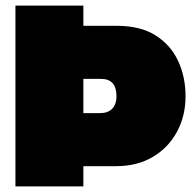

<svg xmlns="http://www.w3.org/2000/svg" viewBox="-20 -664 681 684"><path d="M35 0V-644H277V-572H397Q480 -572 534 -538Q588 -504 614.5 -447Q641 -390 641 -321Q641 -251 610.5 -194.5Q580 -138 524.5 -105Q469 -72 393 -72H277V0ZM277 -261H336Q365 -261 380 -277Q395 -293 395 -321Q395 -383 340 -383H277Z"/></svg>

Font: Kanit Black
Style: Regular
Weight: 900
Designer: Katatrad Team
Foundry: CadsonDemak
Version: Version 2.000; ttfautohint (v1.8.3)